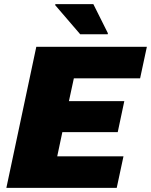

<svg xmlns="http://www.w3.org/2000/svg" viewBox="-20 -916 736 936"><path d="M11 0 157 -688H696L663 -534H340L316 -423H586L554 -272H284L259 -154H582L549 0ZM371 -749 249 -891 250 -896H435L506 -754L505 -749Z"/></svg>

Font: Saira SemiExpanded ExtraBold
Style: Italic
Weight: 800
Width: 6
Italic angle: -12°
Designer: Hector Gatti with collaboration of the Omnibus-Type team
Foundry: Omnibus-Type
Version: Version 1.101